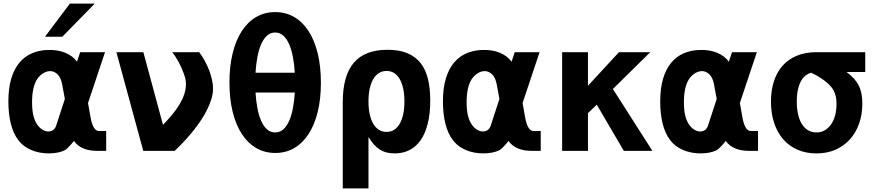

<svg xmlns="http://www.w3.org/2000/svg" viewBox="-20 -836 4856 1064"><path d="M367.2 -815.9H504.9L325.2 -632.3H229ZM518.6 0Q440.9 0 401.4 -41Q398.4 -43.9 394.8 -48.3Q391.1 -52.7 390.1 -55.2Q384.3 -47.9 377.9 -40.5Q371.6 -33.2 365.5 -26.9Q359.4 -20.5 354.2 -15.4Q349.1 -10.3 345.7 -7.8Q336.4 -1 318.6 4.6Q300.8 10.3 277.6 12.7Q254.4 15.1 227.8 13.2Q201.2 11.2 174.8 3.2Q148.4 -4.9 124 -20.3Q99.6 -35.6 81.1 -60.1Q53.7 -95.7 40 -150.4Q26.4 -205.1 26.4 -272.9Q26.4 -347.7 42.5 -400.9Q58.6 -454.1 87.6 -488.8Q116.7 -523.4 156.5 -540.5Q196.3 -557.6 244.1 -559.1Q299.8 -561 341.6 -543.7Q383.3 -526.4 406.7 -494.1L424.3 -546.9H562L467.8 -265.1L481 -190.4Q494.6 -109.9 528.3 -109.9H568.4V0ZM339.4 -287.6 324.7 -367.2Q317.9 -404.3 300.8 -422.1Q283.7 -439.9 262.9 -441.7Q242.2 -443.4 221.4 -431.4Q200.7 -419.4 186 -397.5Q157.7 -354 157.7 -269.5Q157.7 -225.1 165 -195.6Q172.4 -166 186 -146Q199.2 -127 215.3 -117.4Q231.4 -107.9 246.6 -107.4Q261.7 -106.9 273.7 -115Q285.6 -123 291 -139.2Z M625 -546.9H774.4L883.3 -144Q911.1 -172.9 934.3 -200.9Q957.5 -229 974.4 -256.8Q991.2 -284.7 1000.7 -312.7Q1010.3 -340.8 1010.3 -370.1Q1010.3 -381.3 1008.3 -393.6Q1006.3 -405.8 999.5 -425.3Q993.7 -441.9 986.3 -458.7Q979 -475.6 970.5 -491.5Q961.9 -507.3 952.6 -521.5Q943.4 -535.6 934.1 -546.9H1084Q1100.1 -525.4 1114.3 -499.8Q1128.4 -474.1 1138.7 -447.3Q1148.9 -420.4 1154.8 -394Q1160.6 -367.7 1160.6 -345.2Q1160.6 -315.4 1150.4 -283.4Q1140.1 -251.5 1123.3 -219.2Q1106.4 -187 1084.5 -155.8Q1062.5 -124.5 1038.8 -96.2Q1015.1 -67.9 991.5 -43.2Q967.8 -18.6 947.8 0H773.9Z M1505.4 11.7Q1447.3 11.7 1400.1 -15.6Q1353 -43 1320.1 -93.5Q1287.1 -144 1269.3 -216.3Q1251.5 -288.6 1251.5 -378.9Q1251.5 -468.8 1269.3 -541Q1287.1 -613.3 1320.1 -664.1Q1353 -714.8 1399.9 -741.9Q1446.8 -769 1504.9 -769Q1563 -769 1609.9 -741.9Q1656.7 -714.8 1689.7 -664.1Q1722.7 -613.3 1740.5 -540.8Q1758.3 -468.3 1758.3 -377.9Q1758.3 -286.6 1740.5 -215.3Q1722.7 -144 1690.4 -93.8Q1657.2 -42.5 1610.6 -15.4Q1564 11.7 1505.4 11.7ZM1613.8 -433.1Q1610.8 -480.5 1603 -521.2Q1595.2 -562 1582 -591.8Q1568.8 -621.6 1549.8 -638.7Q1530.8 -655.8 1504.9 -655.8Q1479 -655.8 1460 -638.7Q1440.9 -621.6 1427.7 -591.8Q1414.6 -562 1406.7 -521.2Q1398.9 -480.5 1396 -433.1ZM1504.9 -102.1Q1531.2 -102.1 1550.5 -119.6Q1569.8 -137.2 1583 -167.5Q1596.2 -197.8 1603.5 -237.8Q1610.8 -277.8 1613.8 -323.2H1396Q1398.9 -277.8 1406.2 -237.8Q1413.6 -197.8 1426.8 -167.5Q1439.9 -137.2 1459.2 -119.6Q1478.5 -102.1 1504.9 -102.1Z M1879.4 -269.5Q1879.4 -416.5 1940.7 -488.3Q2002 -560.1 2127 -560.1Q2192.9 -560.1 2238 -541Q2283.2 -522 2311.3 -485.8Q2339.4 -449.7 2351.8 -397.5Q2364.3 -345.2 2364.3 -279.3Q2364.3 -207.5 2350.8 -152.6Q2337.4 -97.7 2312 -60.5Q2286.6 -23.4 2250 -4.6Q2213.4 14.2 2167 14.2Q2141.6 14.2 2120.8 8.5Q2100.1 2.9 2082.8 -8.5Q2065.4 -20 2050.5 -37.1Q2035.6 -54.2 2022 -77.1V208H1879.4ZM2122.1 -105Q2168.5 -105 2194.8 -149.9Q2208 -172.4 2214.6 -203.4Q2221.2 -234.4 2221.2 -273.4Q2221.2 -313.5 2214.4 -345Q2207.5 -376.5 2194.8 -398.2Q2182.1 -419.9 2163.8 -431.4Q2145.5 -442.9 2122.1 -442.9Q2098.6 -442.9 2080.1 -431.4Q2061.5 -419.9 2048.6 -397.9Q2035.6 -376 2028.8 -344.7Q2022 -313.5 2022 -273.9Q2022 -234.4 2028.8 -203.1Q2035.6 -171.9 2048.6 -149.9Q2061.5 -127.9 2080.1 -116.5Q2098.6 -105 2122.1 -105Z M2926.8 0Q2849.1 0 2809.6 -41Q2806.6 -43.9 2803 -48.3Q2799.3 -52.7 2798.3 -55.2Q2792.5 -47.9 2786.1 -40.5Q2779.8 -33.2 2773.7 -26.9Q2767.6 -20.5 2762.5 -15.4Q2757.3 -10.3 2753.9 -7.8Q2744.6 -1 2726.8 4.6Q2709 10.3 2685.8 12.7Q2662.6 15.1 2636 13.2Q2609.4 11.2 2583 3.2Q2556.6 -4.9 2532.2 -20.3Q2507.8 -35.6 2489.3 -60.1Q2461.9 -95.7 2448.2 -150.4Q2434.6 -205.1 2434.6 -272.9Q2434.6 -347.7 2450.7 -400.9Q2466.8 -454.1 2495.8 -488.8Q2524.9 -523.4 2564.7 -540.5Q2604.5 -557.6 2652.3 -559.1Q2708 -561 2749.8 -543.7Q2791.5 -526.4 2814.9 -494.1L2832.5 -546.9H2970.2L2876 -265.1L2889.2 -190.4Q2902.8 -109.9 2936.5 -109.9H2976.6V0ZM2747.6 -287.6 2732.9 -367.2Q2726.1 -404.3 2709 -422.1Q2691.9 -439.9 2671.1 -441.7Q2650.4 -443.4 2629.6 -431.4Q2608.9 -419.4 2594.2 -397.5Q2565.9 -354 2565.9 -269.5Q2565.9 -225.1 2573.2 -195.6Q2580.6 -166 2594.2 -146Q2607.4 -127 2623.5 -117.4Q2639.6 -107.9 2654.8 -107.4Q2669.9 -106.9 2681.9 -115Q2693.8 -123 2699.2 -139.2Z M3095.2 -546.9H3238.3V-360.8L3410.2 -546.9H3583.5L3376.5 -342.8L3595.2 0H3437L3287.1 -255.9L3238.3 -209V0H3095.2Z M4130.9 0Q4053.2 0 4013.7 -41Q4010.7 -43.9 4007.1 -48.3Q4003.4 -52.7 4002.4 -55.2Q3996.6 -47.9 3990.2 -40.5Q3983.9 -33.2 3977.8 -26.9Q3971.7 -20.5 3966.6 -15.4Q3961.4 -10.3 3958 -7.8Q3948.7 -1 3930.9 4.6Q3913.1 10.3 3889.9 12.7Q3866.7 15.1 3840.1 13.2Q3813.5 11.2 3787.1 3.2Q3760.7 -4.9 3736.3 -20.3Q3711.9 -35.6 3693.4 -60.1Q3666 -95.7 3652.3 -150.4Q3638.7 -205.1 3638.7 -272.9Q3638.7 -347.7 3654.8 -400.9Q3670.9 -454.1 3700 -488.8Q3729 -523.4 3768.8 -540.5Q3808.6 -557.6 3856.4 -559.1Q3912.1 -561 3953.9 -543.7Q3995.6 -526.4 4019 -494.1L4036.6 -546.9H4174.3L4080.1 -265.1L4093.3 -190.4Q4106.9 -109.9 4140.6 -109.9H4180.7V0ZM3951.7 -287.6 3937 -367.2Q3930.2 -404.3 3913.1 -422.1Q3896 -439.9 3875.2 -441.7Q3854.5 -443.4 3833.7 -431.4Q3813 -419.4 3798.3 -397.5Q3770 -354 3770 -269.5Q3770 -225.1 3777.3 -195.6Q3784.7 -166 3798.3 -146Q3811.5 -127 3827.6 -117.4Q3843.8 -107.9 3858.9 -107.4Q3874 -106.9 3886 -115Q3897.9 -123 3903.3 -139.2Z M4504.4 14.2Q4447.3 14.2 4400.6 -5.9Q4354 -25.9 4321 -63.2Q4288.1 -100.6 4270.3 -153.8Q4252.4 -207 4252.4 -272.9Q4252.4 -334.5 4268.6 -385Q4284.7 -435.5 4316.4 -471.4Q4348.1 -507.3 4395.5 -527.1Q4442.9 -546.9 4505.4 -546.9H4774.9V-437H4671.4Q4694.8 -419.4 4711.4 -401.4Q4728 -383.3 4738.5 -362.5Q4749 -341.8 4753.9 -317.1Q4758.8 -292.5 4758.8 -262.2Q4758.8 -202.1 4741 -151.4Q4723.1 -100.6 4689.9 -63.7Q4656.7 -26.9 4609.9 -6.3Q4563 14.2 4504.4 14.2ZM4504.4 -102.1Q4530.8 -102.1 4551.5 -114.5Q4572.3 -127 4586.7 -148.4Q4601.1 -169.9 4608.4 -198.7Q4615.7 -227.5 4615.7 -260.7Q4615.7 -282.7 4611.8 -301.5Q4607.9 -320.3 4597.9 -337.6Q4587.9 -355 4570.8 -371.1Q4553.7 -387.2 4527.3 -404.3Q4517.1 -411.1 4502.2 -419.4Q4487.3 -427.7 4475.1 -433.1Q4442.9 -423.8 4424.8 -396.5Q4410.6 -375.5 4403.1 -344.7Q4395.5 -314 4395.5 -272.9Q4395.5 -232.4 4403.1 -200.7Q4410.6 -168.9 4424.8 -147Q4439 -125 4459.2 -113.5Q4479.5 -102.1 4504.4 -102.1Z"/></svg>

Font: Hack
Style: Bold
Weight: 700
Monospace: yes
Designer: Christopher Simpkins
Foundry: Christopher Simpkins
Version: Version 2.017